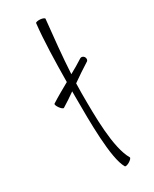

<svg xmlns="http://www.w3.org/2000/svg" viewBox="-211 -862 747 929"><g transform="rotate(-30 162.5 -397.0)"><path d="M79 -380C104 -395 129 -412 153 -429C153 -419 153 -409 153 -400C153 -259 153 -54 192 12C194 16 205 14 217 7C229 0 237 -9 235 -13C188 -94 188 -267 188 -400C188 -417 189 -435 189 -453C222 -476 254 -498 288 -519C294 -524 294 -534 289 -542C283 -550 273 -552 267 -548C242 -532 217 -517 191 -503C196 -596 207 -703 217 -798C217 -802 206 -807 193 -808C179 -809 167 -806 167 -802C157 -715 154 -595 153 -481C118 -461 83 -442 49 -420C46 -418 49 -407 58 -395C66 -384 75 -377 79 -380Z"/></g></svg>

Font: Nupuram Condensed Thin
Style: Regular
Weight: 100
Width: 3
Designer: Santhosh Thottingal (santhosh.thottingal@gmail.com)
Foundry: SMC
Version: Version 1.000